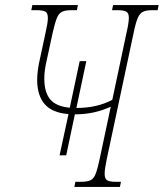

<svg xmlns="http://www.w3.org/2000/svg" viewBox="-20 -734 643 754"><path d="M214 -124 249 -286Q185 -291 155.5 -325Q126 -359 126 -420Q126 -435 128 -452.5Q130 -470 133 -485L159 -606Q168 -645 168 -663Q168 -683 158 -688.5Q148 -694 124 -694H103L107 -714H286L282 -694H261Q237 -694 224 -688Q211 -682 203.5 -663.5Q196 -645 187 -606L163 -495Q159 -478 156.5 -461Q154 -444 154 -425Q154 -372 177 -344Q200 -316 254 -311L293 -494H319L280 -310Q361 -310 421 -342L477 -606Q481 -623 483.5 -638.5Q486 -654 486 -664Q486 -683 475.5 -688.5Q465 -694 441 -694H420L424 -714H603L599 -694H578Q555 -694 542 -688Q529 -682 521 -663.5Q513 -645 505 -606L399 -108Q395 -89 393 -75Q391 -61 391 -51Q391 -32 401 -26Q411 -20 434 -20H455L451 0H272L276 -20H297Q322 -20 335 -26Q348 -32 355.5 -51Q363 -70 371 -108L415 -315Q385 -301 350 -293Q315 -285 274 -285L240 -124Z"/></svg>

Font: Noto Serif ExtraCondensed Thin
Style: Italic
Weight: 100
Width: 2
Italic angle: -12°
Designer: Monotype Design Team
Foundry: Monotype Imaging Inc.
Version: Version 2.013